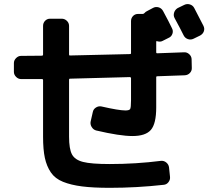

<svg xmlns="http://www.w3.org/2000/svg" viewBox="-20 -858 1040 938"><path d="M83 -471.7Q69.3 -471.7 58.6 -482.4Q47.9 -493.2 47.9 -506.8V-549.8Q47.9 -563.5 58.6 -574.2Q69.3 -585 83 -585Q99.6 -585 133.8 -585.4Q168 -585.9 184.6 -585.9Q189.5 -585.9 190.4 -590.8V-731.4Q190.4 -746.1 200.2 -756.3Q210 -766.6 224.6 -766.6H281.2Q295.9 -766.6 306.6 -756.3Q317.4 -746.1 317.4 -731.4V-591.8Q317.4 -586.9 321.3 -586.9Q517.6 -590.8 615.2 -593.8Q620.1 -593.8 620.1 -598.6V-754.9Q620.1 -769.5 629.9 -779.8Q639.6 -790 655.3 -790H677.7Q681.6 -790 685.5 -793.9Q691.4 -800.8 698.2 -803.7L727.5 -819.3Q740.2 -826.2 754.4 -822.3Q768.6 -818.4 776.4 -804.7Q806.6 -749 820.3 -719.7Q827.1 -707 822.3 -692.9Q817.4 -678.7 803.7 -672.9L774.4 -658.2Q763.7 -652.3 749 -656.2Q743.2 -659.2 743.2 -653.3V-602.5Q743.2 -597.7 748 -597.7Q770.5 -598.6 814 -600.1Q857.4 -601.6 878.9 -602.5Q892.6 -603.5 903.8 -593.8Q915 -584 916 -570.3L917 -527.3Q918 -512.7 908.2 -502Q898.4 -491.2 882.8 -490.2Q859.4 -489.3 814.5 -487.8Q769.5 -486.3 748 -485.4Q743.2 -485.4 743.2 -480.5V-333Q743.2 -253.9 717.3 -223.6Q691.4 -193.4 627 -193.4Q565.4 -193.4 449.2 -220.7Q435.5 -224.6 427.7 -237.8Q419.9 -251 422.9 -264.6L433.6 -311.5Q436.5 -325.2 449.2 -333Q461.9 -340.8 475.6 -337.9Q560.5 -318.4 592.8 -318.4Q611.3 -318.4 615.7 -325.2Q620.1 -332 620.1 -368.2V-475.6Q620.1 -480.5 615.2 -481.4Q418.9 -475.6 321.3 -473.6Q317.4 -473.6 317.4 -468.8V-190.4Q317.4 -130.9 331.5 -104Q345.7 -77.1 385.7 -66.9Q425.8 -56.6 516.6 -56.6Q643.6 -56.6 767.6 -72.3Q781.2 -73.2 792.5 -64Q803.7 -54.7 805.7 -41L810.5 4.9Q812.5 19.5 803.2 31.7Q793.9 43.9 779.3 44.9Q647.5 59.6 516.6 59.6Q434.6 59.6 380.9 52.7Q327.1 45.9 288.1 30.3Q249 14.6 228.5 -15.6Q208 -45.9 199.2 -86.4Q190.4 -127 190.4 -190.4V-466.8Q190.4 -471.7 184.6 -471.7ZM928.7 -819.3 973.6 -732.4Q980.5 -718.8 976.1 -705.6Q971.7 -692.4 958 -684.6L925.8 -668.9Q912.1 -662.1 897.9 -667Q883.8 -671.9 877 -685.5Q863.3 -713.9 833 -769.5Q826.2 -782.2 830.6 -796.4Q835 -810.5 847.7 -818.4L879.9 -834Q893.6 -840.8 907.7 -836.4Q921.9 -832 928.7 -819.3Z"/></svg>

Font: Rounded-L Mgen+ 1m bold
Style: Bold
Weight: 700
Designer: [Source Han Sans]
Ryoko NISHIZUKA  (kana & ideographs); Paul D. Hunt (Latin, Greek & Cyrillic); Wenlong ZHANG  (bopomofo
Version: Version 1.059.20150602